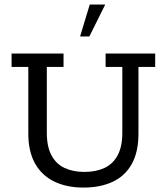

<svg xmlns="http://www.w3.org/2000/svg" viewBox="-20 -820 738 850"><path d="M349.4 10.4Q274.7 10.4 219.5 -16.6Q164.4 -43.6 134.8 -96.8Q105.3 -150.1 105.3 -229V-523.7H31.3V-583H261.3V-523.7H187.3V-232.1Q187.3 -170.9 207.8 -132.5Q228.4 -94 265.8 -76.4Q303.3 -58.9 353.7 -58.9Q404.8 -58.9 442.4 -76.4Q480.1 -94 500.8 -132.5Q521.5 -170.9 521.5 -232.1V-523.7H447.5V-583H667V-523.7H593V-229Q593 -147 563.4 -94.1Q533.9 -41.1 479.2 -15.4Q424.6 10.4 349.4 10.4ZM334.5 -658.5 377.3 -799.8H445.8L375.6 -658.5Z"/></svg>

Font: Rokkitt SemiBold
Style: Regular
Weight: 600
Designer: Vernon Adams
Foundry: Vernon Adams
Version: Version 3.103